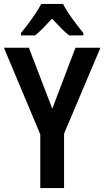

<svg xmlns="http://www.w3.org/2000/svg" viewBox="-20 -957 531 977"><path d="M246 -404 364 -714H491L306 -277V0H185V-273L0 -714H127ZM301 -937Q318 -903 347.5 -862.5Q377 -822 404 -789V-777H332Q311 -793 289.5 -815Q268 -837 245 -862Q221 -837 199.5 -814.5Q178 -792 159 -777H87V-789Q104 -810 124 -836.5Q144 -863 161.5 -889.5Q179 -916 190 -937Z"/></svg>

Font: Noto Sans Khmer UI Condensed SemiBold
Style: Regular
Weight: 600
Width: 3
Designer: Danh Hong and the Monotype Design Team
Foundry: Monotype Imaging Inc.
Version: Version 2.002; ttfautohint (v1.8.4.7-5d5b)